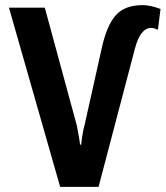

<svg xmlns="http://www.w3.org/2000/svg" viewBox="-20 -730 647 750"><path d="M215 0 15 -700H155L280 -240Q282 -231 285 -213.5Q288 -196 289 -191L293 -165H297L300 -190Q301 -195 302.5 -205Q304 -215 306 -224Q308 -233 310 -240L377 -540Q396 -628 431 -669Q466 -710 537 -710Q567 -710 607 -695L597 -615H592Q582 -621 571 -621Q528 -621 507 -540L365 0Z"/></svg>

Font: Scada
Style: Bold
Weight: 700
Designer: Jovanny Lemonad
Foundry: Jovanny Lemonad
Version: Version 4.100;PS 004.100;hotconv 1.0.88;makeotf.lib2.5.64775